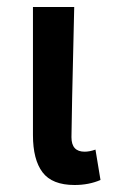

<svg xmlns="http://www.w3.org/2000/svg" viewBox="-20 -511 322 543"><path d="M190.9 12.2Q127.4 12.2 100.3 -23.7Q73.2 -59.6 73.2 -128.9V-491.2H189.9Q182.1 -163.1 182.1 -123Q182.1 -82 219.2 -82Q233.4 -82 250 -87.9L264.2 -2Q231.4 12.2 190.9 12.2Z"/></svg>

Font: Toshiba Sans Medium
Style: Regular
Weight: 500
Designer: Paul D. Hunt
Foundry: Toshiba Corporation
Version: Version 2.020;PS 2.0;hotconv 1.0.86;makeotf.lib2.5.63406